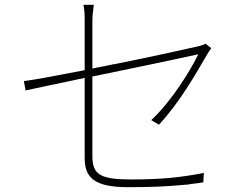

<svg xmlns="http://www.w3.org/2000/svg" viewBox="-20 -778 1040 796"><path d="M823 -22 825 -61C726 -42 649 -34 522 -34C393 -34 363 -56 363 -131V-461C370 -462 377 -464 384 -465L398 -468L412 -471C419 -472 426 -474 433 -475L446 -478C628 -515 802 -553 802 -553C770 -486 691 -358 607 -280L639 -261C726 -355 790 -469 838 -551C843 -559 850 -571 856 -578L832 -597C826 -593 812 -588 797 -585C767 -578 619 -545 460 -513L447 -511C441 -509 434 -508 428 -507L415 -504C408 -503 402 -502 395 -500L382 -498L369 -495C367 -495 365 -494 363 -494V-687C363 -711 365 -730 369 -758H326C331 -732 331 -715 331 -692V-487C219 -465 122 -447 79 -442L86 -403C125 -411 219 -432 331 -455V-124C331 -46 365 -2 510 -2C607 -2 672 -5 735 -11L744 -12C749 -12 755 -13 761 -13L770 -15C787 -17 805 -19 823 -22Z"/></svg>

Font: Glow Sans SC Normal ExtraLight
Style: Regular
Weight: 200
Designer: Ryoko NISHIZUKA (kana, bopomofo & ideographs); Paul D. Hunt (Latin, Greek & Cyrillic); Sandoll Communications, Soo-young
Version: Version 0.93